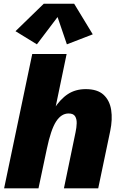

<svg xmlns="http://www.w3.org/2000/svg" viewBox="-20 -1027 644 1047"><path d="M2.4 0 155.8 -732.4H343.3L275.9 -408.2L272.5 -430.2Q308.1 -486.3 349.9 -513.7Q391.6 -541 447.8 -541Q511.2 -541 544.7 -510.3Q578.1 -479.5 586.2 -427.7Q594.2 -376 581.1 -313L515.6 0H328.6L392.1 -306.2Q397.5 -331.5 398.2 -354.7Q398.9 -377.9 389.4 -393.1Q379.9 -408.2 354 -408.2Q314 -408.2 285.6 -364Q257.3 -319.8 235.4 -215.3L189.9 0ZM181.2 -785.2 64.5 -856.9 218.8 -1006.8H384.3L485.8 -839.8L344.7 -785.2L293.9 -934.1Z"/></svg>

Font: Schibsted Grotesk Black
Style: Italic
Weight: 900
Italic angle: -12°
Designer: Bakken & Baeck AS, Henrik Kongsvoll
Foundry: Schibsted ASA
Version: Version 1.100;gftools[0.9.25]